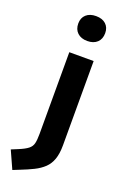

<svg xmlns="http://www.w3.org/2000/svg" viewBox="-226 -845 751 1160"><g transform="rotate(20 150.0 -265.5)"><path d="M19.7 258.2 -31.6 144.6 10.9 127.1Q51.3 110.4 70.1 95.4Q89 80.5 94.4 58.2Q99.8 35.8 99.8 -2.5V-528.3H256.3V13.2Q256.3 67.4 243.5 103.4Q230.7 139.5 205.5 163.4Q180.3 187.4 143.8 205.5Q107.4 223.5 60.3 241.9ZM177.9 -628.9Q137.9 -628.9 114.6 -650.7Q91.3 -672.5 91.3 -710.4Q91.3 -746.6 114.6 -767.7Q137.9 -788.8 177.9 -788.8Q218.3 -788.8 241.3 -767.7Q264.3 -746.6 264.3 -710.4Q264.3 -672.5 241.3 -650.7Q218.3 -628.9 177.9 -628.9Z"/></g></svg>

Font: Comme
Style: Regular
Weight: 400
Designer: Vernon Adams
Foundry: Vernon Adams
Version: Version 1.000;gftools[0.9.27]